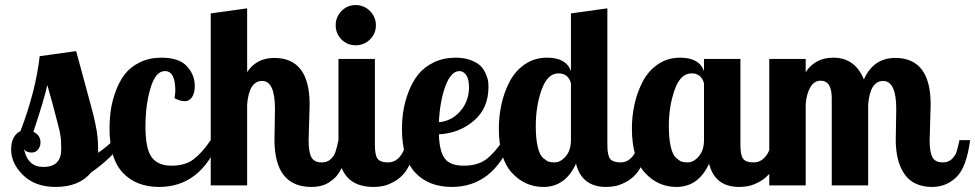

<svg xmlns="http://www.w3.org/2000/svg" viewBox="-20 -733 3855 759"><path d="M24 -142Q24 -196 61 -215Q121 -372 137 -511L281 -531L316 -402L342 -306Q350 -278 357 -244Q364 -210 366 -187Q368 -164 368 -135V-129Q404 -154 429 -179H471Q426 -111 340 -51Q293 6 200 6Q119 6 71.5 -40.5Q24 -87 24 -142ZM75 -143Q90 -73 151 -73Q222 -73 222 -143Q222 -164 221 -180Q220 -196 214 -222L204 -261Q200 -276 188 -322L167 -397Q156 -344 112 -212Q140 -199 140 -170Q140 -154 130.5 -142Q121 -130 105 -130Q84 -130 75 -143Z M413 -224Q413 -261 418 -297Q423 -333 437 -371.5Q451 -410 473 -439Q495 -468 532.5 -486.5Q570 -505 618 -505Q688 -505 719 -471Q750 -437 750 -393Q750 -366 739.5 -349.5Q729 -333 711 -333Q691 -333 670 -345Q673 -362 673 -375Q673 -452 632 -452Q595 -452 575 -385Q555 -318 555 -233Q555 -144 580 -111Q605 -78 658 -78Q712 -78 745.5 -103.5Q779 -129 813 -179H847Q773 6 609 6Q519 6 466 -49.5Q413 -105 413 -224Z M813 0V-680L957 -700V-448Q994 -504 1064 -504Q1204 -504 1204 -320Q1204 -302 1202 -248Q1200 -194 1200 -177Q1200 -132 1211 -111.5Q1222 -91 1252 -91Q1274 -91 1287.5 -104Q1301 -117 1306 -132Q1311 -147 1318 -179H1360Q1353 -122 1337 -83Q1321 -44 1299 -25.5Q1277 -7 1256.5 -0.5Q1236 6 1211 6Q1065 6 1065 -181Q1065 -193 1066 -241Q1067 -289 1067 -303Q1067 -413 1016 -413Q965 -413 957 -321V0Z M1330 -577Q1307 -600 1307 -633Q1307 -666 1330 -689.5Q1353 -713 1386 -713Q1419 -713 1442.5 -689.5Q1466 -666 1466 -633Q1466 -600 1442.5 -577Q1419 -554 1386 -554Q1353 -554 1330 -577ZM1318 -149V-500H1462V-160Q1462 -119 1473 -105Q1484 -91 1514 -91Q1543 -91 1562.5 -116Q1582 -141 1585 -179H1627Q1621 -132 1606 -97Q1591 -62 1573.5 -43Q1556 -24 1533.5 -12.5Q1511 -1 1493.5 2.5Q1476 6 1457 6Q1318 6 1318 -149Z M1569 -223Q1569 -261 1575 -297.5Q1581 -334 1596 -372.5Q1611 -411 1634 -439.5Q1657 -468 1695 -486.5Q1733 -505 1781 -505Q1817 -505 1843 -494.5Q1869 -484 1881.5 -470.5Q1894 -457 1901.5 -438.5Q1909 -420 1910 -409.5Q1911 -399 1911 -389Q1911 -305 1853 -255.5Q1795 -206 1715 -202Q1717 -134 1738.5 -106Q1760 -78 1813 -78Q1868 -78 1901.5 -103Q1935 -128 1969 -179H2003Q1929 6 1766 6Q1675 6 1622 -50Q1569 -106 1569 -223ZM1715 -250Q1765 -254 1799.5 -293.5Q1834 -333 1834 -388Q1834 -420 1823 -436Q1812 -452 1796 -452Q1763 -452 1741 -393Q1719 -334 1715 -250Z M1952 -226Q1952 -274 1962.5 -321.5Q1973 -369 1995 -411Q2017 -453 2055 -479Q2093 -505 2143 -505Q2218 -505 2237 -452V-680L2381 -700V-160Q2381 -119 2392 -105Q2403 -91 2433 -91Q2462 -91 2481.5 -116Q2501 -141 2504 -179H2546Q2540 -132 2525 -97Q2510 -62 2492.5 -43Q2475 -24 2452.5 -12.5Q2430 -1 2412.5 2.5Q2395 6 2376 6Q2280 6 2257 -86Q2215 6 2128 6Q2055 6 2003.5 -50Q1952 -106 1952 -226ZM2098 -235Q2098 -185 2105.5 -153Q2113 -121 2126.5 -109Q2140 -97 2149 -94Q2158 -91 2172 -91Q2196 -91 2216.5 -115Q2237 -139 2237 -179V-404Q2226 -443 2188 -443Q2144 -443 2121 -378Q2098 -313 2098 -235Z M2478 -226Q2478 -274 2488.5 -321.5Q2499 -369 2521 -411Q2543 -453 2581 -479Q2619 -505 2669 -505Q2744 -505 2763 -452V-500H2907V-160Q2907 -119 2918 -105Q2929 -91 2959 -91Q2988 -91 3007.5 -116Q3027 -141 3030 -179H3072Q3066 -132 3051 -97Q3036 -62 3018.5 -43Q3001 -24 2978.5 -12.5Q2956 -1 2938.5 2.5Q2921 6 2902 6Q2806 6 2783 -86Q2741 6 2654 6Q2581 6 2529.5 -50Q2478 -106 2478 -226ZM2624 -235Q2624 -185 2631.5 -153Q2639 -121 2652.5 -109Q2666 -97 2675 -94Q2684 -91 2698 -91Q2722 -91 2742.5 -115Q2763 -139 2763 -179V-404Q2752 -443 2714 -443Q2670 -443 2647 -378Q2624 -313 2624 -235Z M3021 0V-500H3165V-448Q3203 -505 3274 -505Q3360 -505 3395 -419Q3433 -504 3519 -504Q3659 -504 3659 -320Q3659 -302 3657 -248Q3655 -194 3655 -177Q3655 -132 3666 -111.5Q3677 -91 3707 -91Q3729 -91 3742.5 -104Q3756 -117 3761 -132Q3766 -147 3773 -179H3815Q3801 -72 3761 -33Q3721 6 3665 6Q3592 6 3556.5 -43.5Q3521 -93 3521 -181Q3521 -193 3522 -241Q3523 -289 3523 -302Q3523 -413 3471 -413Q3420 -413 3412 -321V0H3268V-345Q3268 -414 3224 -414Q3198 -414 3183 -387.5Q3168 -361 3165 -321V0Z"/></svg>

Font: Lobster Two
Style: Bold
Weight: 700
Designer: Pablo Impallari
Foundry: Pablo Impallari. www.impallari.com
Version: Version 1.006